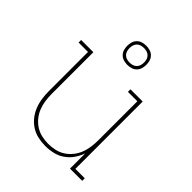

<svg xmlns="http://www.w3.org/2000/svg" viewBox="-205 -872 1010 1010"><g transform="rotate(45 300.0 -366.5)"><path d="M297 8Q269 8 242 2Q215 -4 192 -18.5Q169 -33 151.5 -55Q134 -77 124 -102.5Q114 -128 110 -155.5Q106 -183 106 -210V-501H36V-520H127V-210Q127 -185 130.5 -160Q134 -135 143 -112Q152 -89 168 -69Q184 -49 205 -35.5Q226 -22 250.5 -16.5Q275 -11 300 -11Q325 -11 349.5 -16.5Q374 -22 395 -35.5Q416 -49 432 -69Q448 -89 457 -112Q466 -135 469.5 -160Q473 -185 473 -210V-501H403V-520H494V-19H564V0H473V-113Q463 -85 446.5 -61.5Q430 -38 406 -21.5Q382 -5 353.5 1.5Q325 8 297 8ZM300 -599Q286 -599 272 -603Q258 -607 247.5 -617.5Q237 -628 233 -642Q229 -656 229 -670Q229 -684 233 -698Q237 -712 247.5 -722.5Q258 -733 272 -737Q286 -741 300 -741Q314 -741 328 -737Q342 -733 352.5 -722.5Q363 -712 367 -698Q371 -684 371 -670Q371 -656 367 -642Q363 -628 352.5 -617.5Q342 -607 328 -603Q314 -599 300 -599ZM300 -616Q311 -616 321.5 -619Q332 -622 340 -630Q348 -638 351 -648.5Q354 -659 354 -670Q354 -681 351 -691.5Q348 -702 340 -710Q332 -718 321.5 -721Q311 -724 300 -724Q289 -724 278.5 -721Q268 -718 260 -710Q252 -702 249 -691.5Q246 -681 246 -670Q246 -659 249 -648.5Q252 -638 260 -630Q268 -622 278.5 -619Q289 -616 300 -616Z"/></g></svg>

Font: Iosevka Etoile Thin
Style: Regular
Weight: 100
Designer: Belleve Invis
Foundry: Belleve Invis
Version: Version 22.1.2; ttfautohint (v1.8.4)